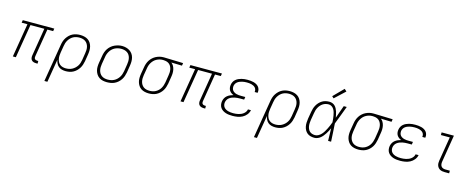

<svg xmlns="http://www.w3.org/2000/svg" viewBox="-40 -1598 6530 2655"><g transform="rotate(15 3225.0 -270.0)"><path d="M436 8Q418 8 400.5 3Q383 -2 371.5 -14.5Q360 -27 357 -45Q354 -63 357 -81L423 -482H224L144 0H101L181 -482H98L104 -520H555L549 -482H466L400 -81Q398 -71 399.5 -61Q401 -51 407 -44Q413 -37 422.5 -33.5Q432 -30 442 -30H457V8Z M610 215 700 -326Q704 -352 712.5 -378.5Q721 -405 736.5 -429Q752 -453 773 -473Q794 -493 819.5 -505.5Q845 -518 872 -523Q899 -528 926 -528Q955 -528 983.5 -521.5Q1012 -515 1035.5 -500Q1059 -485 1074.5 -461.5Q1090 -438 1097 -410.5Q1104 -383 1103.5 -353.5Q1103 -324 1098 -294L1082 -194Q1077 -168 1068.5 -142Q1060 -116 1045 -92Q1030 -68 1009 -48Q988 -28 963 -15Q938 -2 911.5 3Q885 8 858 8Q830 8 803 1Q776 -6 756 -23Q736 -40 724.5 -64Q713 -88 708 -114L653 215ZM850 -30Q873 -30 895.5 -34.5Q918 -39 939 -50Q960 -61 978 -77.5Q996 -94 1009 -114Q1022 -134 1029 -156Q1036 -178 1040 -201L1056 -301Q1060 -324 1061 -347.5Q1062 -371 1057 -393Q1052 -415 1040.5 -434Q1029 -453 1011 -466Q993 -479 970.5 -484.5Q948 -490 925 -490Q903 -490 880.5 -485.5Q858 -481 837.5 -470Q817 -459 800 -442Q783 -425 771 -405Q759 -385 752 -363Q745 -341 742 -319L726 -223Q722 -200 721 -176.5Q720 -153 724 -131Q728 -109 738.5 -89Q749 -69 766 -55.5Q783 -42 805 -36Q827 -30 850 -30Z M1448 8Q1419 8 1390.5 2Q1362 -4 1338.5 -19.5Q1315 -35 1299.5 -58.5Q1284 -82 1276.5 -109Q1269 -136 1269.5 -166Q1270 -196 1275 -226L1292 -326Q1296 -353 1305 -379.5Q1314 -406 1330 -430.5Q1346 -455 1368.5 -474.5Q1391 -494 1417 -506Q1443 -518 1470 -524.5Q1497 -531 1525 -531Q1554 -531 1582.5 -523.5Q1611 -516 1634.5 -500.5Q1658 -485 1674 -462Q1690 -439 1697 -411.5Q1704 -384 1703.5 -354Q1703 -324 1698 -294L1682 -194Q1677 -167 1668 -140.5Q1659 -114 1643 -89.5Q1627 -65 1605 -45.5Q1583 -26 1557 -13.5Q1531 -1 1503 3.5Q1475 8 1448 8ZM1449 -30Q1472 -30 1495 -34.5Q1518 -39 1539 -49.5Q1560 -60 1578 -77Q1596 -94 1608.5 -114Q1621 -134 1628.5 -156Q1636 -178 1640 -201L1656 -301Q1660 -324 1660.5 -348Q1661 -372 1656 -394Q1651 -416 1639.5 -435Q1628 -454 1609.5 -466.5Q1591 -479 1568.5 -484.5Q1546 -490 1522 -490Q1499 -490 1476.5 -485Q1454 -480 1433 -469.5Q1412 -459 1394.5 -442.5Q1377 -426 1364.5 -405.5Q1352 -385 1344.5 -363.5Q1337 -342 1334 -319L1317 -219Q1313 -196 1312.5 -172.5Q1312 -149 1317 -127Q1322 -105 1333.5 -86Q1345 -67 1363 -54Q1381 -41 1403.5 -35.5Q1426 -30 1449 -30Z M2048 8Q2018 8 1989.5 1.5Q1961 -5 1938 -20Q1915 -35 1899.5 -58.5Q1884 -82 1876.5 -109.5Q1869 -137 1869.5 -166.5Q1870 -196 1875 -226L1892 -326Q1896 -352 1905 -378Q1914 -404 1929 -427.5Q1944 -451 1965.5 -470.5Q1987 -490 2012 -502.5Q2037 -515 2063.5 -521.5Q2090 -528 2116 -528Q2120 -528 2123.5 -528Q2127 -528 2131 -528L2399 -520L2393 -482L2240 -486Q2260 -471 2272.5 -448.5Q2285 -426 2290.5 -401Q2296 -376 2295.5 -348.5Q2295 -321 2290 -294L2274 -194Q2269 -168 2260.5 -141.5Q2252 -115 2237 -91Q2222 -67 2200.5 -47Q2179 -27 2154 -14.5Q2129 -2 2101.5 3Q2074 8 2048 8ZM2048 -30Q2070 -30 2092.5 -34.5Q2115 -39 2135.5 -50Q2156 -61 2173.5 -78Q2191 -95 2202.5 -115Q2214 -135 2221 -157Q2228 -179 2232 -201L2248 -301Q2252 -323 2253 -345Q2254 -367 2250.5 -387.5Q2247 -408 2238 -427Q2229 -446 2214 -460Q2199 -474 2179 -481Q2159 -488 2137 -489L2125 -490Q2122 -490 2119 -490Q2116 -490 2113 -490Q2092 -490 2070 -484Q2048 -478 2028 -467Q2008 -456 1991.5 -439.5Q1975 -423 1963 -403Q1951 -383 1944 -362Q1937 -341 1934 -319L1917 -219Q1913 -196 1912.5 -172.5Q1912 -149 1917 -127Q1922 -105 1933.5 -86Q1945 -67 1962.5 -54Q1980 -41 2002.5 -35.5Q2025 -30 2048 -30Z M2836 8Q2818 8 2800.5 3Q2783 -2 2771.5 -14.5Q2760 -27 2757 -45Q2754 -63 2757 -81L2823 -482H2624L2544 0H2501L2581 -482H2498L2504 -520H2955L2949 -482H2866L2800 -81Q2798 -71 2799.5 -61Q2801 -51 2807 -44Q2813 -37 2822.5 -33.5Q2832 -30 2842 -30H2857V8Z M3247 8Q3222 8 3197 5.5Q3172 3 3149 -4.5Q3126 -12 3106 -25Q3086 -38 3072.5 -57.5Q3059 -77 3055 -101.5Q3051 -126 3055 -151Q3059 -174 3070.5 -195.5Q3082 -217 3101 -232.5Q3120 -248 3142 -257.5Q3164 -267 3187 -273Q3168 -280 3152 -292Q3136 -304 3125.5 -321Q3115 -338 3112 -359.5Q3109 -381 3113 -402Q3116 -423 3126.5 -443.5Q3137 -464 3154.5 -479Q3172 -494 3193 -503.5Q3214 -513 3235.5 -518.5Q3257 -524 3278.5 -526Q3300 -528 3321 -528Q3343 -528 3365 -526Q3387 -524 3408 -518.5Q3429 -513 3447.5 -503Q3466 -493 3479.5 -477.5Q3493 -462 3499 -441Q3505 -420 3502 -398Q3501 -396 3501 -394Q3501 -392 3500 -390H3458Q3458 -392 3458.5 -393.5Q3459 -395 3459 -396Q3461 -412 3456 -427.5Q3451 -443 3440.5 -454Q3430 -465 3415.5 -472Q3401 -479 3386 -483Q3371 -487 3354.5 -488.5Q3338 -490 3321 -490Q3304 -490 3287.5 -488.5Q3271 -487 3254 -483Q3237 -479 3220.5 -472.5Q3204 -466 3189.5 -455Q3175 -444 3166 -428.5Q3157 -413 3154 -396Q3152 -379 3155 -362Q3158 -345 3168 -332Q3178 -319 3192.5 -310.5Q3207 -302 3223 -297.5Q3239 -293 3256.5 -291.5Q3274 -290 3292 -290H3351L3345 -251H3285Q3266 -251 3247.5 -249.5Q3229 -248 3209.5 -244Q3190 -240 3171.5 -232.5Q3153 -225 3136.5 -212.5Q3120 -200 3110 -182.5Q3100 -165 3097 -146Q3094 -127 3098 -108.5Q3102 -90 3113 -76Q3124 -62 3139.5 -53Q3155 -44 3172.5 -39Q3190 -34 3209 -32Q3228 -30 3247 -30Q3265 -30 3283.5 -32Q3302 -34 3320.5 -38Q3339 -42 3357 -50Q3375 -58 3390.5 -70Q3406 -82 3417 -98.5Q3428 -115 3431 -134H3474Q3467 -98 3443 -68Q3419 -38 3386 -21Q3353 -4 3317.5 2Q3282 8 3247 8Z M3610 215 3700 -326Q3704 -352 3712.5 -378.5Q3721 -405 3736.5 -429Q3752 -453 3773 -473Q3794 -493 3819.5 -505.5Q3845 -518 3872 -523Q3899 -528 3926 -528Q3955 -528 3983.5 -521.5Q4012 -515 4035.5 -500Q4059 -485 4074.5 -461.5Q4090 -438 4097 -410.5Q4104 -383 4103.5 -353.5Q4103 -324 4098 -294L4082 -194Q4077 -168 4068.5 -142Q4060 -116 4045 -92Q4030 -68 4009 -48Q3988 -28 3963 -15Q3938 -2 3911.5 3Q3885 8 3858 8Q3830 8 3803 1Q3776 -6 3756 -23Q3736 -40 3724.5 -64Q3713 -88 3708 -114L3653 215ZM3850 -30Q3873 -30 3895.5 -34.5Q3918 -39 3939 -50Q3960 -61 3978 -77.5Q3996 -94 4009 -114Q4022 -134 4029 -156Q4036 -178 4040 -201L4056 -301Q4060 -324 4061 -347.5Q4062 -371 4057 -393Q4052 -415 4040.5 -434Q4029 -453 4011 -466Q3993 -479 3970.5 -484.5Q3948 -490 3925 -490Q3903 -490 3880.5 -485.5Q3858 -481 3837.5 -470Q3817 -459 3800 -442Q3783 -425 3771 -405Q3759 -385 3752 -363Q3745 -341 3742 -319L3726 -223Q3722 -200 3721 -176.5Q3720 -153 3724 -131Q3728 -109 3738.5 -89Q3749 -69 3766 -55.5Q3783 -42 3805 -36Q3827 -30 3850 -30Z M4418 8Q4390 8 4363 1Q4336 -6 4315.5 -23Q4295 -40 4282.5 -63.5Q4270 -87 4265 -114Q4260 -141 4261.5 -169Q4263 -197 4267 -226L4284 -326Q4288 -351 4295.5 -376Q4303 -401 4316.5 -425Q4330 -449 4349 -469Q4368 -489 4391.5 -503Q4415 -517 4441 -522.5Q4467 -528 4493 -528Q4515 -528 4536 -520Q4557 -512 4572 -497Q4587 -482 4597.5 -462.5Q4608 -443 4614.5 -422.5Q4621 -402 4625.5 -380.5Q4630 -359 4634 -337Q4650 -383 4666 -428.5Q4682 -474 4699 -520H4742Q4717 -454 4692.5 -388Q4668 -322 4642 -257Q4647 -193 4650 -128.5Q4653 -64 4657 0H4614Q4613 -45 4612 -90Q4611 -135 4610 -180Q4600 -159 4589 -137.5Q4578 -116 4565 -96Q4552 -76 4537 -57.5Q4522 -39 4503.5 -24Q4485 -9 4462.5 -0.5Q4440 8 4418 8ZM4418 -30Q4443 -30 4466.5 -43.5Q4490 -57 4508 -77Q4526 -97 4539.5 -120Q4553 -143 4565 -166.5Q4577 -190 4587 -214Q4597 -238 4606 -263Q4605 -286 4602.5 -310Q4600 -334 4596 -357Q4592 -380 4585.5 -402.5Q4579 -425 4567.5 -444.5Q4556 -464 4536 -477Q4516 -490 4493 -490Q4471 -490 4450 -484.5Q4429 -479 4410.5 -467Q4392 -455 4377 -438Q4362 -421 4351.5 -401Q4341 -381 4335 -360.5Q4329 -340 4326 -319L4309 -219Q4306 -197 4304.5 -175Q4303 -153 4306 -132Q4309 -111 4317 -91.5Q4325 -72 4340 -57.5Q4355 -43 4375.5 -36.5Q4396 -30 4418 -30ZM4535 -588 4509 -612 4650 -755 4682 -725Z M5048 8Q5018 8 4989.5 1.5Q4961 -5 4938 -20Q4915 -35 4899.5 -58.5Q4884 -82 4876.5 -109.5Q4869 -137 4869.5 -166.5Q4870 -196 4875 -226L4892 -326Q4896 -352 4905 -378Q4914 -404 4929 -427.5Q4944 -451 4965.5 -470.5Q4987 -490 5012 -502.5Q5037 -515 5063.5 -521.5Q5090 -528 5116 -528Q5120 -528 5123.5 -528Q5127 -528 5131 -528L5399 -520L5393 -482L5240 -486Q5260 -471 5272.5 -448.5Q5285 -426 5290.5 -401Q5296 -376 5295.5 -348.5Q5295 -321 5290 -294L5274 -194Q5269 -168 5260.5 -141.5Q5252 -115 5237 -91Q5222 -67 5200.5 -47Q5179 -27 5154 -14.5Q5129 -2 5101.5 3Q5074 8 5048 8ZM5048 -30Q5070 -30 5092.5 -34.5Q5115 -39 5135.5 -50Q5156 -61 5173.5 -78Q5191 -95 5202.5 -115Q5214 -135 5221 -157Q5228 -179 5232 -201L5248 -301Q5252 -323 5253 -345Q5254 -367 5250.5 -387.5Q5247 -408 5238 -427Q5229 -446 5214 -460Q5199 -474 5179 -481Q5159 -488 5137 -489L5125 -490Q5122 -490 5119 -490Q5116 -490 5113 -490Q5092 -490 5070 -484Q5048 -478 5028 -467Q5008 -456 4991.5 -439.5Q4975 -423 4963 -403Q4951 -383 4944 -362Q4937 -341 4934 -319L4917 -219Q4913 -196 4912.5 -172.5Q4912 -149 4917 -127Q4922 -105 4933.5 -86Q4945 -67 4962.5 -54Q4980 -41 5002.5 -35.5Q5025 -30 5048 -30Z M5647 8Q5622 8 5597 5.5Q5572 3 5549 -4.5Q5526 -12 5506 -25Q5486 -38 5472.5 -57.5Q5459 -77 5455 -101.5Q5451 -126 5455 -151Q5459 -174 5470.5 -195.5Q5482 -217 5501 -232.5Q5520 -248 5542 -257.5Q5564 -267 5587 -273Q5568 -280 5552 -292Q5536 -304 5525.5 -321Q5515 -338 5512 -359.5Q5509 -381 5513 -402Q5516 -423 5526.5 -443.5Q5537 -464 5554.5 -479Q5572 -494 5593 -503.5Q5614 -513 5635.5 -518.5Q5657 -524 5678.5 -526Q5700 -528 5721 -528Q5743 -528 5765 -526Q5787 -524 5808 -518.5Q5829 -513 5847.5 -503Q5866 -493 5879.5 -477.5Q5893 -462 5899 -441Q5905 -420 5902 -398Q5901 -396 5901 -394Q5901 -392 5900 -390H5858Q5858 -392 5858.5 -393.5Q5859 -395 5859 -396Q5861 -412 5856 -427.5Q5851 -443 5840.5 -454Q5830 -465 5815.5 -472Q5801 -479 5786 -483Q5771 -487 5754.5 -488.5Q5738 -490 5721 -490Q5704 -490 5687.5 -488.5Q5671 -487 5654 -483Q5637 -479 5620.5 -472.5Q5604 -466 5589.5 -455Q5575 -444 5566 -428.5Q5557 -413 5554 -396Q5552 -379 5555 -362Q5558 -345 5568 -332Q5578 -319 5592.5 -310.5Q5607 -302 5623 -297.5Q5639 -293 5656.5 -291.5Q5674 -290 5692 -290H5751L5745 -251H5685Q5666 -251 5647.5 -249.5Q5629 -248 5609.5 -244Q5590 -240 5571.5 -232.5Q5553 -225 5536.5 -212.5Q5520 -200 5510 -182.5Q5500 -165 5497 -146Q5494 -127 5498 -108.5Q5502 -90 5513 -76Q5524 -62 5539.5 -53Q5555 -44 5572.5 -39Q5590 -34 5609 -32Q5628 -30 5647 -30Q5665 -30 5683.5 -32Q5702 -34 5720.5 -38Q5739 -42 5757 -50Q5775 -58 5790.5 -70Q5806 -82 5817 -98.5Q5828 -115 5831 -134H5874Q5867 -98 5843 -68Q5819 -38 5786 -21Q5753 -4 5717.5 2Q5682 8 5647 8Z M6284 0Q6266 0 6248 -3Q6230 -6 6215 -14Q6200 -22 6189 -35.5Q6178 -49 6172.5 -65.5Q6167 -82 6167 -100.5Q6167 -119 6170 -137L6227 -482H6100V-520H6276L6212 -131Q6209 -113 6211 -95Q6213 -77 6223 -63.5Q6233 -50 6249.5 -44Q6266 -38 6284 -38H6347V0Z"/></g></svg>

Font: Iosevka Etoile XLtObl
Style: Regular
Weight: 200
Italic angle: -9°
Designer: Belleve Invis
Foundry: Belleve Invis
Version: Version 15.5.2; ttfautohint (v1.8.4)